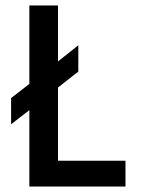

<svg xmlns="http://www.w3.org/2000/svg" viewBox="-20 -680 536 700"><path d="M87 0V-278.5L20.5 -227V-322.5L87 -374V-660H191.5V-456L265.5 -515V-419L191.5 -361V-94H437.5V0Z"/></svg>

Font: League Spartan Medium
Style: Regular
Weight: 500
Foundry: The League of Moveable Type
Version: Version 2.002